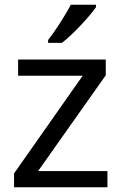

<svg xmlns="http://www.w3.org/2000/svg" viewBox="-20 -786 510 806"><path d="M383 -756V-766H277C254 -721 211 -655 182 -618V-606H240C287 -642 358 -719 383 -756ZM431 0V-68H140L424 -470V-536H56V-468H327L39 -58V0Z"/></svg>

Font: Noto Sans Gurmukhi UI
Style: Regular
Weight: 400
Designer: Jelle Bosma - Monotype Design Team
Foundry: Monotype Imaging Inc.
Version: Version 2.004